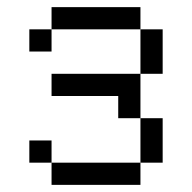

<svg xmlns="http://www.w3.org/2000/svg" viewBox="-20 -520 540 540"><path d="M125 -62.5V0H375V-62.5ZM125 -62.5V-125H62.5V-62.5ZM375 -62.5H437.5Q437.5 -62.5 437.5 -187.5H375Q375 -187.5 375 -62.5ZM375 -187.5Q375 -187.5 375 -312.5H125V-250H312.5V-187.5ZM375 -312.5H437.5Q437.5 -312.5 437.5 -437.5H375Q375 -437.5 375 -312.5ZM125 -437.5H62.5V-375H125ZM125 -437.5H375V-500H125Z"/></svg>

Font: BFUnifontExMono
Style: Regular
Weight: 500
Version: Version 15.0.06